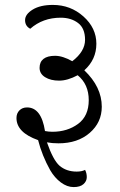

<svg xmlns="http://www.w3.org/2000/svg" viewBox="-20 -668 488 781"><path d="M394 -234Q394 -170 345 -127.5Q296 -85 218 -85Q192 -85 171 -89Q196 -17 222 6Q250 30 292 30Q313 30 326 23Q333 36 333 52.5Q333 69 319.5 81Q306 93 279.5 93Q253 93 227.5 74Q202 55 184 24Q151 -35 135 -98Q47 -129 47 -188Q47 -207 59 -219Q71 -231 90 -231Q148 -231 163 -135Q178 -132 193 -132Q254 -132 297.5 -164Q341 -196 341 -260.5Q341 -325 296 -362Q255 -340 220.5 -340Q186 -340 163.5 -354Q141 -368 141 -392Q141 -416 157 -428.5Q173 -441 204 -441Q235 -441 274 -419Q326 -459 326 -506Q326 -553 297.5 -574.5Q269 -596 227 -596Q154 -596 103 -551Q82 -562 82 -586Q82 -610 113 -629Q144 -648 195 -648Q267 -648 319.5 -601Q372 -554 372 -490Q372 -426 323 -382Q394 -314 394 -234Z"/></svg>

Font: Laila Light
Style: Regular
Weight: 300
Designer: Hitesh Malaviya
Foundry: Indian Type Foundry
Version: Version 1.302;PS 1.0;hotconv 1.0.78;makeotf.lib2.5.61930; tt